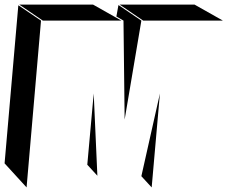

<svg xmlns="http://www.w3.org/2000/svg" viewBox="-102 -826 995 838"><path d="M428 -736 304 -806H-18L85 -736ZM871 -736 747 -806H420L523 -736ZM437 -736 442 -304 515 -736 415 -804 406 -754ZM14 -8 77 -736 -22 -803 -82 -113ZM323 -59 307 -418 279 -107ZM560 -8 596 -418 515 -57Z"/></svg>

Font: FFF_HK Layer Middle
Style: Regular
Weight: 400
Italic angle: -5°
Designer: bBox Type GmbH
Foundry: bBox Type GmbH
Version: Version 0.002